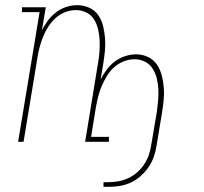

<svg xmlns="http://www.w3.org/2000/svg" viewBox="-20 -548 790 742"><path d="M380 174V156H400Q419 156 438 152.5Q457 149 475.5 140.5Q494 132 509.5 118.5Q525 105 536.5 88Q548 71 554.5 52.5Q561 34 564 15L586 -115Q589 -137 591 -159Q593 -181 592 -202.5Q591 -224 586 -244.5Q581 -265 570 -282.5Q559 -300 540.5 -309.5Q522 -319 500 -319Q479 -319 458.5 -311Q438 -303 421.5 -288.5Q405 -274 393.5 -255Q382 -236 373.5 -216.5Q365 -197 360 -177Q355 -157 351 -136L332 -19H401V0H309L359 -305Q363 -327 364.5 -349Q366 -371 365 -392.5Q364 -414 359 -435Q354 -456 343.5 -473Q333 -490 314 -499.5Q295 -509 273 -509Q252 -509 231.5 -501Q211 -493 195 -478.5Q179 -464 167 -445.5Q155 -427 147 -407Q139 -387 133.5 -367Q128 -347 125 -327L71 0H50L133 -501H65V-520H157L142 -431Q152 -451 165.5 -469Q179 -487 197.5 -501Q216 -515 237 -521.5Q258 -528 279 -528Q303 -528 325 -518Q347 -508 360 -489Q373 -470 378.5 -447Q384 -424 386 -400Q388 -376 385.5 -351.5Q383 -327 379 -302L369 -241Q379 -261 392.5 -279Q406 -297 424 -310.5Q442 -324 463.5 -331Q485 -338 506 -338Q530 -338 551.5 -328Q573 -318 586 -299Q599 -280 605 -257Q611 -234 613 -210Q615 -186 612.5 -161Q610 -136 606 -112L585 15Q582 36 574.5 57.5Q567 79 554 98Q541 117 523.5 132.5Q506 148 485.5 157.5Q465 167 443.5 170.5Q422 174 400 174Z"/></svg>

Font: Iosevka Etoile Thin
Style: Italic
Weight: 100
Italic angle: -9°
Designer: Belleve Invis
Foundry: Belleve Invis
Version: Version 22.1.2; ttfautohint (v1.8.4)